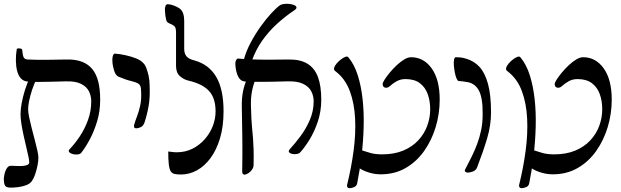

<svg xmlns="http://www.w3.org/2000/svg" viewBox="-37 -905 3269 1010"><path d="M391 -102Q385 -94 371.5 -92.5Q358 -91 345.5 -94.5Q333 -98 327 -105Q321 -112 330 -121Q357 -149 383 -188Q409 -227 426 -274Q443 -321 443 -372Q443 -400 431 -424.5Q419 -449 389 -464Q359 -479 306 -477Q263 -476 228.5 -475Q194 -474 165 -474Q136 -474 109 -476Q88 -477 74 -491.5Q60 -506 53.5 -530.5Q47 -555 46.5 -585Q46 -615 51 -646Q52 -650 59 -650.5Q66 -651 73 -649Q80 -647 80 -641Q82 -616 87 -604.5Q92 -593 108 -592Q132 -591 157 -590.5Q182 -590 219 -590.5Q256 -591 314 -592Q361 -593 394.5 -580Q428 -567 449 -541Q470 -515 480 -475Q490 -435 490 -381Q490 -320 474 -267Q458 -214 435.5 -172Q413 -130 391 -102ZM19 82Q-6 82 -11.5 69.5Q-17 57 -17 36Q-17 31 -15 19.5Q-13 8 -9 -4Q-5 -16 2.5 -24.5Q10 -33 20 -33Q33 -33 49.5 -32Q66 -31 81.5 -32Q97 -33 107 -37.5Q117 -42 117 -52Q117 -60 112.5 -81.5Q108 -103 101 -132Q94 -161 87 -193Q80 -225 75.5 -254Q71 -283 71 -305Q71 -329 77 -362Q83 -395 94 -430.5Q105 -466 120 -496L159 -497Q142 -464 131.5 -431.5Q121 -399 116 -373Q111 -347 111 -331Q111 -314 116.5 -287.5Q122 -261 130 -230Q138 -199 146 -168.5Q154 -138 159.5 -113.5Q165 -89 165 -75Q165 -59 160.5 -35.5Q156 -12 148 11.5Q140 35 128 51Q119 62 101 69Q83 76 61 79Q39 82 19 82Z M680 -230Q674 -230 670.5 -233Q667 -236 668 -246Q674 -268 684 -293.5Q694 -319 701 -352Q708 -385 705 -429Q705 -456 691.5 -464.5Q678 -473 652 -479Q626 -485 588 -501Q578 -505 571 -516Q564 -527 558 -554Q556 -562 555 -571Q554 -580 554 -589.5Q554 -599 555.5 -606.5Q557 -614 560 -618.5Q563 -623 568 -623Q594 -621 623.5 -614.5Q653 -608 678.5 -598Q704 -588 717 -573Q726 -565 733 -546.5Q740 -528 745 -505Q750 -482 750 -458Q753 -394 745 -348.5Q737 -303 723 -260Q717 -243 704 -236.5Q691 -230 680 -230Z M848 -108Q862 -107 870 -105.5Q878 -104 893 -104Q938 -104 975 -122.5Q1012 -141 1039.5 -172Q1067 -203 1082 -241Q1097 -279 1097 -319Q1097 -389 1062.5 -426.5Q1028 -464 954 -481Q931 -486 910 -504Q889 -522 889 -558Q889 -589 889 -616.5Q889 -644 889 -673Q889 -702 889 -735Q889 -759 880.5 -767Q872 -775 856 -781Q845 -785 840.5 -792.5Q836 -800 833 -823Q831 -837 830.5 -850.5Q830 -864 833.5 -873.5Q837 -883 846 -883Q862 -882 878.5 -875.5Q895 -869 907 -861Q921 -851 926.5 -834Q932 -817 932 -796Q932 -763 932 -721Q932 -679 932 -647Q932 -625 943 -610Q954 -595 986 -587Q1062 -566 1100.5 -500.5Q1139 -435 1139 -320Q1139 -240 1120.5 -178Q1102 -116 1070.5 -73.5Q1039 -31 999 -9Q959 13 915 13Q894 13 881 10Q868 7 861 -4Q854 -15 851 -40Q848 -65 848 -108Z M1541 -102Q1534 -96 1522 -94.5Q1510 -93 1499 -95.5Q1488 -98 1483.5 -104.5Q1479 -111 1488 -121Q1515 -150 1544 -189Q1573 -228 1593 -274.5Q1613 -321 1613 -372Q1613 -400 1600.5 -424.5Q1588 -449 1557.5 -464Q1527 -479 1473 -477Q1432 -476 1391.5 -475Q1351 -474 1316 -474.5Q1281 -475 1253 -476Q1237 -477 1227 -487Q1217 -497 1211.5 -512Q1206 -527 1203.5 -543Q1201 -559 1201 -572Q1201 -583 1206 -590.5Q1211 -598 1216 -597Q1246 -594 1288.5 -592.5Q1331 -591 1381 -591Q1431 -591 1481 -592Q1542 -593 1580 -570Q1618 -547 1635.5 -500Q1653 -453 1653 -381Q1653 -320 1635 -266Q1617 -212 1591 -170Q1565 -128 1541 -102ZM1249 14Q1245 14 1241 10Q1237 6 1237 -4Q1238 -48 1238 -80Q1238 -112 1238 -138.5Q1238 -165 1237.5 -193Q1237 -221 1236.5 -256.5Q1236 -292 1235 -342Q1234 -386 1241 -422.5Q1248 -459 1264 -493H1309Q1295 -459 1288.5 -424.5Q1282 -390 1283 -351Q1284 -309 1285.5 -279.5Q1287 -250 1289.5 -226.5Q1292 -203 1294 -177.5Q1296 -152 1297 -119Q1298 -86 1297 -37Q1297 -25 1289 -13Q1281 -1 1269.5 6Q1258 13 1249 14ZM1288 -586 1245 -589Q1258 -637 1282.5 -682.5Q1307 -728 1335.5 -767.5Q1364 -807 1390.5 -835.5Q1417 -864 1435 -877Q1442 -882 1456 -884Q1470 -886 1484.5 -884.5Q1499 -883 1510 -878.5Q1521 -874 1522.5 -866.5Q1524 -859 1510 -850Q1462 -818 1419 -778.5Q1376 -739 1342.5 -691.5Q1309 -644 1288 -586Z M1966 12Q1936 12 1907 3.5Q1878 -5 1859 -17Q1840 -29 1840 -38Q1841 -49 1842.5 -62.5Q1844 -76 1847 -89Q1850 -102 1853 -112Q1856 -118 1870.5 -113Q1885 -108 1911 -100.5Q1937 -93 1973 -93Q2037 -93 2084.5 -113Q2132 -133 2163.5 -167Q2195 -201 2210.5 -243.5Q2226 -286 2226 -330Q2226 -374 2213 -410Q2200 -446 2171.5 -467.5Q2143 -489 2096 -489Q2070 -489 2049.5 -477.5Q2029 -466 2014 -452Q2002 -441 1989 -444Q1976 -447 1976 -463Q1976 -470 1986 -486Q1996 -502 2012.5 -522Q2029 -542 2049 -561Q2069 -580 2089 -592Q2109 -604 2125 -604Q2192 -604 2234 -545Q2276 -486 2276 -381Q2276 -307 2255 -237Q2234 -167 2194 -110.5Q2154 -54 2096.5 -21Q2039 12 1966 12ZM1789 67Q1811 -22 1823 -111.5Q1835 -201 1831 -281.5Q1827 -362 1803 -426.5Q1779 -491 1728 -530Q1718 -536 1720.5 -547Q1723 -558 1733 -570Q1743 -582 1756 -592Q1769 -602 1780 -606Q1791 -610 1796 -603Q1827 -566 1845 -509Q1863 -452 1870.5 -383Q1878 -314 1876 -238Q1874 -162 1865 -86Q1856 -10 1842 59Q1839 74 1825.5 79.5Q1812 85 1801 85Q1795 85 1791 80Q1787 75 1789 67Z M2423 3Q2418 3 2411.5 -1Q2405 -5 2411 -16Q2428 -48 2444 -80.5Q2460 -113 2473 -147.5Q2486 -182 2494 -220.5Q2502 -259 2502 -303Q2503 -391 2481.5 -430Q2460 -469 2416 -474Q2406 -476 2396 -477Q2386 -478 2375 -479Q2370 -480 2364.5 -492.5Q2359 -505 2355.5 -523.5Q2352 -542 2350.5 -560.5Q2349 -579 2351.5 -591.5Q2354 -604 2361 -604Q2372 -604 2384 -603Q2396 -602 2416 -596Q2457 -584 2485.5 -553Q2514 -522 2530 -464Q2546 -406 2546 -313Q2546 -246 2525.5 -177Q2505 -108 2473 -25Q2467 -9 2451 -3Q2435 3 2423 3Z M2871 12Q2841 12 2812 3.5Q2783 -5 2764 -17Q2745 -29 2745 -38Q2746 -49 2747.5 -62.5Q2749 -76 2752 -89Q2755 -102 2758 -112Q2761 -118 2775.5 -113Q2790 -108 2816 -100.5Q2842 -93 2878 -93Q2942 -93 2989.5 -113Q3037 -133 3068.5 -167Q3100 -201 3115.5 -243.5Q3131 -286 3131 -330Q3131 -374 3118 -410Q3105 -446 3076.5 -467.5Q3048 -489 3001 -489Q2975 -489 2954.5 -477.5Q2934 -466 2919 -452Q2907 -441 2894 -444Q2881 -447 2881 -463Q2881 -470 2891 -486Q2901 -502 2917.5 -522Q2934 -542 2954 -561Q2974 -580 2994 -592Q3014 -604 3030 -604Q3097 -604 3139 -545Q3181 -486 3181 -381Q3181 -307 3160 -237Q3139 -167 3099 -110.5Q3059 -54 3001.5 -21Q2944 12 2871 12ZM2694 67Q2716 -22 2728 -111.5Q2740 -201 2736 -281.5Q2732 -362 2708 -426.5Q2684 -491 2633 -530Q2623 -536 2625.5 -547Q2628 -558 2638 -570Q2648 -582 2661 -592Q2674 -602 2685 -606Q2696 -610 2701 -603Q2732 -566 2750 -509Q2768 -452 2775.5 -383Q2783 -314 2781 -238Q2779 -162 2770 -86Q2761 -10 2747 59Q2744 74 2730.5 79.5Q2717 85 2706 85Q2700 85 2696 80Q2692 75 2694 67Z"/></svg>

Font: Noto Rashi Hebrew
Style: Regular
Weight: 400
Version: Version 1.006